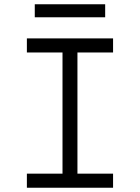

<svg xmlns="http://www.w3.org/2000/svg" viewBox="-20 -880 656 900"><path d="M343 -634V-66H510V0H106V-66H273V-634H106V-700H510V-634ZM143 -860H473V-799H143Z"/></svg>

Font: Overpass Mono Light
Style: Regular
Weight: 300
Monospace: yes
Designer: Delve Withrington, Dave Bailey
Foundry: Delve Fonts
Version: Version 1.000;DELV;Overpass